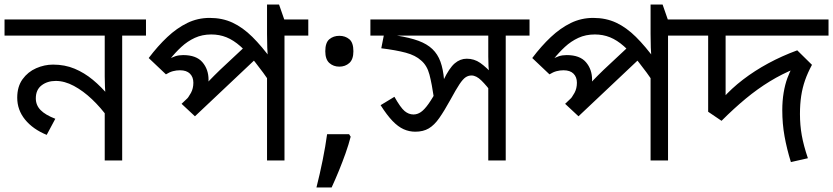

<svg xmlns="http://www.w3.org/2000/svg" viewBox="-30 -708 3675 847"><path d="M614 -622V-551H509V0H432V-243L448 -187Q415 -233 376 -270Q337 -307 296 -329Q255 -351 216 -351Q179 -351 153.5 -331.5Q128 -312 128 -274Q128 -244 149 -222.5Q170 -201 214 -184L176 -113Q115 -138 80.5 -180.5Q46 -223 46 -277Q46 -326 69.5 -358.5Q93 -391 129.5 -407Q166 -423 204 -423Q256 -423 299 -405Q342 -387 379.5 -356Q417 -325 451 -284L437 -280Q434 -303 433 -325.5Q432 -348 432 -371V-551H-10V-622Z M1330 -622V-551H1225V0H1148V-396L1170 -332Q1129 -392 1095 -434.5Q1061 -477 1030.5 -504Q1000 -531 969 -543.5Q938 -556 902 -556Q862 -556 829.5 -541Q797 -526 770 -501Q743 -476 720 -447L712 -445Q728 -455 743.5 -460Q759 -465 778 -465Q836 -465 863 -433.5Q890 -402 890 -356Q890 -345 889 -335Q888 -325 886 -320L869 -326Q881 -339 892 -351Q903 -363 915.5 -375Q928 -387 941 -400L1065 -516L1114 -463L830 -195L771 -250L853 -328L817 -285L787 -262Q802 -279 812.5 -298.5Q823 -318 823 -343Q823 -368 808 -383Q793 -398 764 -398Q748 -398 733 -394Q718 -390 702 -380L626 -452Q666 -505 708 -544.5Q750 -584 796 -606.5Q842 -629 895 -629Q951 -629 996 -608Q1041 -587 1083 -545.5Q1125 -504 1171 -441L1153 -446Q1150 -470 1149 -498Q1148 -526 1148 -558V-688H1201L1224 -622Z M1510 -116 1517 -105Q1508 -70 1494.5 -32Q1481 6 1465.5 44Q1450 82 1433 119H1366Q1381 60 1393.5 -2Q1406 -64 1413 -116ZM1467 -414Q1441 -414 1423 -430Q1405 -446 1405 -482Q1405 -520 1423 -535Q1441 -550 1467 -550Q1493 -550 1511 -535Q1529 -520 1529 -482Q1529 -446 1511 -430Q1493 -414 1467 -414Z M2306 -622V-551H2201V0H2124V-353L2147 -290Q2116 -331 2093.5 -353Q2071 -375 2050 -375Q2036 -375 2024 -367Q2012 -359 1997 -336.5Q1982 -314 1957 -268Q1930 -219 1908 -187.5Q1886 -156 1861.5 -141.5Q1837 -127 1802 -127Q1775 -127 1750.5 -138Q1726 -149 1701.5 -174.5Q1677 -200 1649 -244L1710 -281Q1737 -233 1755 -218Q1773 -203 1794 -203Q1811 -203 1826.5 -213.5Q1842 -224 1860.5 -250Q1879 -276 1903 -321L1926 -354Q1952 -408 1976 -428.5Q2000 -449 2029 -449Q2062 -449 2088.5 -430.5Q2115 -412 2150 -374L2130 -373Q2126 -396 2125 -416.5Q2124 -437 2124 -458V-551H1604V-622ZM1885 -271Q1875 -339 1864.5 -379Q1854 -419 1828 -441Q1803 -464 1760 -475.5Q1717 -487 1652 -495L1667 -571L1721 -551Q1778 -542 1816 -528Q1854 -514 1877.5 -491.5Q1901 -469 1913 -436Q1925 -403 1929 -356Z M3022 -622V-551H2917V0H2840V-396L2862 -332Q2821 -392 2787 -434.5Q2753 -477 2722.5 -504Q2692 -531 2661 -543.5Q2630 -556 2594 -556Q2554 -556 2521.5 -541Q2489 -526 2462 -501Q2435 -476 2412 -447L2404 -445Q2420 -455 2435.5 -460Q2451 -465 2470 -465Q2528 -465 2555 -433.5Q2582 -402 2582 -356Q2582 -345 2581 -335Q2580 -325 2578 -320L2561 -326Q2573 -339 2584 -351Q2595 -363 2607.5 -375Q2620 -387 2633 -400L2757 -516L2806 -463L2522 -195L2463 -250L2545 -328L2509 -285L2479 -262Q2494 -279 2504.5 -298.5Q2515 -318 2515 -343Q2515 -368 2500 -383Q2485 -398 2456 -398Q2440 -398 2425 -394Q2410 -390 2394 -380L2318 -452Q2358 -505 2400 -544.5Q2442 -584 2488 -606.5Q2534 -629 2587 -629Q2643 -629 2688 -608Q2733 -587 2775 -545.5Q2817 -504 2863 -441L2845 -446Q2842 -470 2841 -498Q2840 -526 2840 -558V-688H2893L2916 -622Z M3625 -622V-551H3171V-253L3157 -273Q3197 -318 3248 -357Q3299 -396 3359 -428.5Q3419 -461 3487 -486L3552 -422Q3533 -387 3521.5 -354Q3510 -321 3504.5 -285Q3499 -249 3499 -205Q3499 -156 3507 -111Q3515 -66 3534 -10L3459 7Q3441 -51 3431 -106.5Q3421 -162 3421 -222Q3421 -263 3427 -299Q3433 -335 3443.5 -363.5Q3454 -392 3465 -410L3477 -405Q3420 -382 3366 -349Q3312 -316 3260 -273Q3208 -230 3153 -175L3094 -215V-551H3002V-622Z"/></svg>

Font: hexlbangla05
Style: Book
Weight: 400
Designer: Jelle Bosma - Monotype Design Team
Foundry: Monotype Imaging Inc.
Version: Version 2.003